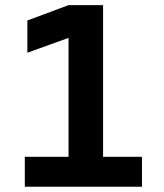

<svg xmlns="http://www.w3.org/2000/svg" viewBox="-20 -713 626 733"><path d="M241.7 0V-693.4H373.5V0ZM74.7 0V-114.3H251.5V0ZM363.8 0V-114.3H522V0ZM84.5 -511.7V-634.8L241.7 -693.4V-568.4Z"/></svg>

Font: Cascadia Code PL
Style: Regular
Weight: 400
Monospace: yes
Designer: Aaron Bell
Foundry: Saja Typeworks
Version: Version 2102.003